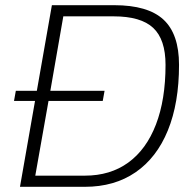

<svg xmlns="http://www.w3.org/2000/svg" viewBox="-20 -720 737 740"><path d="M670 -470Q670 -323 627 -217.5Q584 -112 502.5 -56Q421 0 307 0H57L115 -331H34L41 -370H122L180 -700H420Q550 -700 610 -644.5Q670 -589 670 -470ZM618 -470Q618 -568 570.5 -612.5Q523 -657 418 -657H224L174 -370H383L376 -331H167L116 -43H307Q405 -43 474.5 -93.5Q544 -144 581 -240Q618 -336 618 -470Z"/></svg>

Font: KoHo Light
Style: Italic
Weight: 300
Italic angle: -10°
Version: Version 1.000; ttfautohint (v1.6)